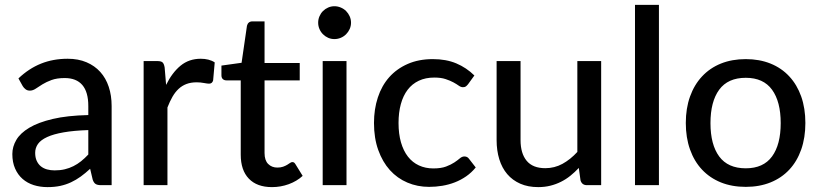

<svg xmlns="http://www.w3.org/2000/svg" viewBox="-20 -758 3357 786"><path d="M341.5 -225.5Q282 -223.5 240.5 -216.2Q199 -209 173 -197Q147 -185 135.5 -168.8Q124 -152.5 124 -132.5Q124 -113.5 130.2 -99.8Q136.5 -86 147.2 -77.2Q158 -68.5 172.5 -64.5Q187 -60.5 204 -60.5Q226.5 -60.5 245.2 -65Q264 -69.5 280.5 -77.8Q297 -86 312 -98Q327 -110 341.5 -125.5ZM55.5 -437Q98 -477.5 147.8 -497.5Q197.5 -517.5 257 -517.5Q300.5 -517.5 334 -503.2Q367.5 -489 390.5 -463.5Q413.5 -438 425.2 -402.5Q437 -367 437 -324V0H393.5Q379 0 371.5 -4.8Q364 -9.5 359.5 -22.5L349 -67Q329.5 -49 310.5 -35.2Q291.5 -21.5 270.8 -11.8Q250 -2 226.5 3Q203 8 174.5 8Q144.5 8 118.2 -0.2Q92 -8.5 72.5 -25.5Q53 -42.5 41.8 -68Q30.5 -93.5 30.5 -127.5Q30.5 -157.5 46.8 -185.2Q63 -213 99.8 -235Q136.5 -257 195.8 -271Q255 -285 341.5 -287V-324Q341.5 -381.5 317 -410Q292.5 -438.5 245 -438.5Q213 -438.5 191.2 -430.5Q169.5 -422.5 153.8 -412.8Q138 -403 126.2 -395Q114.5 -387 102 -387Q92 -387 84.8 -392.5Q77.5 -398 73 -405.5Z M660 -410.5Q684.5 -460.5 719 -489Q753.5 -517.5 802 -517.5Q818.5 -517.5 833.2 -513.8Q848 -510 859 -502.5L852.5 -429Q849 -415.5 836 -415.5Q829 -415.5 815 -418.2Q801 -421 785 -421Q761.5 -421 743.5 -414.2Q725.5 -407.5 711.2 -394.2Q697 -381 686 -361.8Q675 -342.5 665.5 -318V0H568V-508H624Q640 -508 645.8 -502.2Q651.5 -496.5 654 -482Z M1093.5 8Q1032 8 998.8 -26.5Q965.5 -61 965.5 -125V-429H906.5Q898 -429 892.2 -434.2Q886.5 -439.5 886.5 -450V-489.5L969 -501L991 -652.5Q993 -661 998.8 -665.8Q1004.5 -670.5 1013.5 -670.5H1063V-500H1207V-429H1063V-131.5Q1063 -101.5 1077.8 -86.8Q1092.5 -72 1115.5 -72Q1129 -72 1138.8 -75.5Q1148.5 -79 1155.5 -83.2Q1162.5 -87.5 1167.5 -91Q1172.5 -94.5 1176.5 -94.5Q1181.5 -94.5 1184.2 -92.2Q1187 -90 1190 -85L1219 -38Q1195 -16 1162 -4Q1129 8 1093.5 8Z M1398.5 -508V0H1301V-508ZM1417 -665Q1417 -651.5 1411.5 -639.2Q1406 -627 1396.8 -617.8Q1387.5 -608.5 1375 -603.2Q1362.5 -598 1349 -598Q1335.5 -598 1323.5 -603.2Q1311.5 -608.5 1302.2 -617.8Q1293 -627 1287.8 -639.2Q1282.5 -651.5 1282.5 -665Q1282.5 -679 1287.8 -691.2Q1293 -703.5 1302.2 -712.8Q1311.5 -722 1323.5 -727.2Q1335.5 -732.5 1349 -732.5Q1362.5 -732.5 1375 -727.2Q1387.5 -722 1396.8 -712.8Q1406 -703.5 1411.5 -691.2Q1417 -679 1417 -665Z M1896 -413Q1891.5 -407.5 1887.2 -404.2Q1883 -401 1875 -401Q1867 -401 1858.2 -407.2Q1849.5 -413.5 1836.2 -420.8Q1823 -428 1804.2 -434.2Q1785.5 -440.5 1758 -440.5Q1722 -440.5 1694.5 -427.5Q1667 -414.5 1648.8 -390.5Q1630.5 -366.5 1621 -332Q1611.5 -297.5 1611.5 -254.5Q1611.5 -210 1621.5 -175.2Q1631.5 -140.5 1650 -116.8Q1668.5 -93 1695 -80.8Q1721.5 -68.5 1754 -68.5Q1785.5 -68.5 1806 -76.2Q1826.5 -84 1840 -93Q1853.5 -102 1862.5 -109.8Q1871.5 -117.5 1881 -117.5Q1893 -117.5 1899.5 -108.5L1927.5 -72.5Q1910 -51 1888.2 -36Q1866.5 -21 1842 -11.5Q1817.5 -2 1790.8 2.5Q1764 7 1736.5 7Q1689 7 1647.8 -10.5Q1606.5 -28 1576.2 -61.5Q1546 -95 1528.5 -143.8Q1511 -192.5 1511 -254.5Q1511 -311 1526.8 -359Q1542.5 -407 1573.2 -441.8Q1604 -476.5 1649 -496.2Q1694 -516 1752 -516Q1806.5 -516 1848 -498.5Q1889.5 -481 1922 -449Z M2441 -508V0H2382.5Q2362.5 0 2356.5 -19.5L2349.5 -70.5Q2333 -53 2315 -38.5Q2297 -24 2276.5 -13.8Q2256 -3.5 2233 2.2Q2210 8 2183.5 8Q2141.5 8 2109.8 -6Q2078 -20 2056.5 -45.2Q2035 -70.5 2024 -106Q2013 -141.5 2013 -184.5V-508H2111V-184.5Q2111 -130 2136 -99.8Q2161 -69.5 2212.5 -69.5Q2250 -69.5 2282.5 -87.2Q2315 -105 2343.5 -136V-508Z M2677.5 -738V0H2579.5V-738Z M3033 -516Q3089 -516 3134.2 -497.8Q3179.5 -479.5 3211.2 -445.2Q3243 -411 3260 -362.8Q3277 -314.5 3277 -254.5Q3277 -194.5 3260 -146Q3243 -97.5 3211.2 -63.5Q3179.5 -29.5 3134.2 -11.2Q3089 7 3033 7Q2976.5 7 2931.2 -11.2Q2886 -29.5 2854 -63.5Q2822 -97.5 2804.8 -146Q2787.5 -194.5 2787.5 -254.5Q2787.5 -314.5 2804.8 -362.8Q2822 -411 2854 -445.2Q2886 -479.5 2931.2 -497.8Q2976.5 -516 3033 -516ZM3033 -69Q3105 -69 3140.5 -117.5Q3176 -166 3176 -254Q3176 -342 3140.5 -390.8Q3105 -439.5 3033 -439.5Q2960 -439.5 2924.2 -390.8Q2888.5 -342 2888.5 -254Q2888.5 -166 2924.2 -117.5Q2960 -69 3033 -69Z"/></svg>

Font: TypoPRO Lato
Style: Regular
Weight: 500
Designer: Lukasz Dziedzic with Adam Twardoch and Botio Nikoltchev
Foundry: tyPoland Lukasz Dziedzic
Version: Version 2.010; 2014-09-01; http://www.latofonts.com/